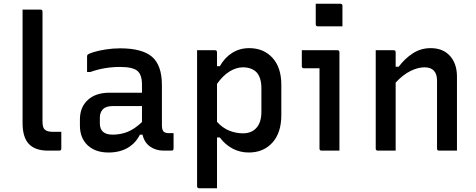

<svg xmlns="http://www.w3.org/2000/svg" viewBox="-20 -801 2530 1021"><path d="M306 -11Q306 0 295 0H235Q167 0 133.5 -35.5Q100 -71 100 -147V-750H195Q206 -750 206 -739V-154Q206 -124 217 -113Q230 -100 260 -100H306Z M841 -348V-134Q841 -112 850 -101Q860 -93 877 -93H903V-11Q903 0 892 0H850Q808 0 777.5 -22Q747 -44 738 -85H724Q701 -39 658.5 -14.5Q616 10 557 10Q487 10 446 -28.5Q405 -67 405 -133V-166Q405 -231 447 -269.5Q489 -308 562 -308H735V-351Q735 -405 709.5 -425Q684 -445 619 -445Q535 -445 460 -418H443V-501Q443 -507 446 -510Q452 -516 478 -524Q504 -532 542 -538Q580 -544 619 -544Q736 -544 788.5 -499Q841 -454 841 -348ZM511 -145Q511 -85 579 -85Q622 -85 659 -100Q696 -115 735 -152V-237H579Q544 -237 527 -220Q511 -202 511 -177Z M1028 -534H1123Q1134 -534 1134 -523V-449H1149Q1175 -495 1215 -520Q1255 -545 1305 -545Q1382 -545 1429 -493.5Q1476 -442 1476 -350V-189Q1476 -95 1428.5 -42.5Q1381 10 1303 10Q1256 10 1216.5 -11Q1177 -32 1149 -70H1134V200H1039Q1028 200 1028 189ZM1272 -443Q1237 -443 1201.5 -421.5Q1166 -400 1134 -355V-153Q1163 -121 1198.5 -106.5Q1234 -92 1272 -92Q1318 -92 1344 -121.5Q1370 -151 1370 -206V-333Q1370 -389 1343 -418Q1316 -443 1272 -443Z M1679 -11V-438H1596Q1585 -438 1585 -449V-534H1774Q1785 -534 1785 -523V0H1690Q1679 0 1679 -11ZM1659 -781H1790Q1801 -781 1801 -770V-661H1670Q1659 -661 1659 -672Z M2084 0H1989Q1978 0 1978 -11V-534H2073Q2084 -534 2084 -523V-446H2100Q2133 -490 2175.5 -517.5Q2218 -545 2270 -545Q2336 -545 2373 -503.5Q2410 -462 2410 -394V0H2315Q2304 0 2304 -11V-372Q2304 -443 2237 -443Q2202 -443 2162 -423Q2122 -403 2084 -362Z"/></svg>

Font: Recursive Sn Lnr St Med
Style: Regular
Weight: 500
Version: Version 1.085;hotconv 1.1.0;makeotfexe 2.6.0; ttfautohint (v